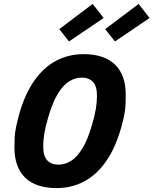

<svg xmlns="http://www.w3.org/2000/svg" viewBox="-20 -947 785 982"><path d="M407 -670Q513 -670 568 -617Q623 -564 623 -463Q623 -435 622 -412Q621 -389 616 -361.5Q611 -334 599 -292Q569 -187 520.5 -119Q472 -51 408.5 -18Q345 15 270 15Q164 15 109 -38Q54 -91 54 -192Q54 -220 55 -243Q56 -266 61.5 -293.5Q67 -321 78 -363Q108 -468 156.5 -536Q205 -604 268.5 -637Q332 -670 407 -670ZM279 -105Q311 -105 341.5 -123Q372 -141 400 -185.5Q428 -230 451 -310Q464 -354 470 -389Q476 -424 476 -457Q476 -506 455.5 -528Q435 -550 397 -550Q366 -550 335.5 -532Q305 -514 277 -469.5Q249 -425 226 -345Q213 -301 207 -266Q201 -231 201 -198Q201 -149 221.5 -127Q242 -105 279 -105ZM283 -798 454 -927 510 -855 333 -735ZM518 -798 689 -927 745 -855 568 -735Z"/></svg>

Font: Intel One Mono Light
Style: Italic
Weight: 300
Italic angle: -16°
Monospace: yes
Designer: Fred Shallcrass
Foundry: Frere-Jones Type LLC
Version: Version 1.004